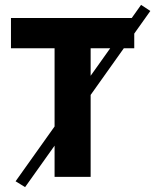

<svg xmlns="http://www.w3.org/2000/svg" viewBox="-20 -726 637 788"><path d="M83 42 44 18 559 -706 597 -681ZM204 0V-528H25V-652H531V-528H352V0Z"/></svg>

Font: Source Sans 3 ExtraLight
Style: Bold
Weight: 700
Version: Version 3.052;hotconv 1.1.0;makeotfexe 2.6.0